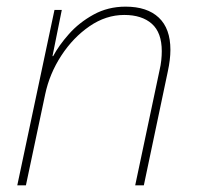

<svg xmlns="http://www.w3.org/2000/svg" viewBox="-20 -558 593 578"><path d="M32 0 144 -528H166L138 -389H140Q157 -421 187.5 -455.5Q218 -490 261.5 -514Q305 -538 358 -538Q423 -538 458 -505Q493 -472 493 -408Q493 -379 485 -342L413 0H387L460 -345Q464 -362 465.5 -376.5Q467 -391 467 -404Q467 -460 437 -486.5Q407 -513 354 -513Q299 -513 249.5 -479Q200 -445 164.5 -390.5Q129 -336 116 -274L58 0Z"/></svg>

Font: Noto Sans Thin
Style: Italic
Weight: 100
Italic angle: -12°
Designer: Monotype Design Team
Foundry: Monotype Imaging Inc.
Version: Version 2.013; ttfautohint (v1.8.4.7-5d5b)